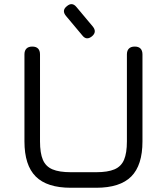

<svg xmlns="http://www.w3.org/2000/svg" viewBox="-20 -887 788 907"><path d="M314.5 0Q202 0 148.8 -53.2Q95.5 -106.5 95.5 -219V-630Q95.5 -648 105 -657.5Q114.5 -667 132.5 -667Q150.5 -667 159.8 -657.5Q169 -648 169 -630V-219Q169 -164 182.5 -132.2Q196 -100.5 227.8 -87Q259.5 -73.5 314.5 -73.5H434.5Q489 -73.5 520.8 -87Q552.5 -100.5 566 -132.2Q579.5 -164 579.5 -219V-630Q579.5 -648 589 -657.5Q598.5 -667 616.5 -667Q634.5 -667 643.8 -657.5Q653 -648 653 -630V-219Q653 -106.5 600 -53.2Q547 0 434.5 0ZM414.5 -715.5Q388.5 -694.5 369 -719.5L291.5 -812Q270.5 -837.5 295.5 -857.5Q320.5 -879 341 -854L418.5 -761.5Q439 -736 414.5 -715.5Z"/></svg>

Font: Jura Light SemiBold
Style: Regular
Weight: 600
Version: Version 5.106